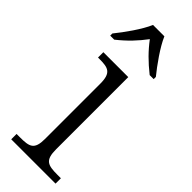

<svg xmlns="http://www.w3.org/2000/svg" viewBox="-255 -789 812 812"><g transform="rotate(45 151.0 -383.0)"><path d="M13 -619V-606H37C81 -641 112 -674 142 -714C172 -674 205 -641 249 -606H273V-619C242 -657 196 -721 177 -766H109C90 -721 44 -657 13 -619ZM27 0H292V-32H272C213 -32 191 -39 191 -105V-536H42V-504H52C103 -504 127 -497 127 -433V-102C127 -38 104 -32 47 -32H27Z"/></g></svg>

Font: Noto Serif Devanagari Light
Style: Regular
Weight: 300
Designer: Universal Thirst, Indian Type Foundry and the Monotype Design Team
Foundry: Monotype Imaging Inc.
Version: Version 2.004